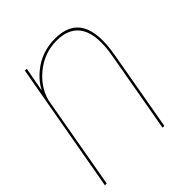

<svg xmlns="http://www.w3.org/2000/svg" viewBox="-172 -713 827 827"><g transform="rotate(-45 241.0 -299.5)"><path d="M-3.5 0H7.5L89.5 -463.5L113.5 -593H102ZM347.5 0H358.5L423.5 -369Q443.5 -483.5 411 -541.2Q378.5 -599 291 -599Q210.5 -599 150.2 -550.2Q90 -501.5 78.5 -436.5L80 -413.5Q92.5 -486 152.8 -537Q213 -588 290 -588Q369.5 -588 401 -534Q432.5 -480 413 -371Z"/></g></svg>

Font: Anybody UltraCondensed Thin Thin
Style: Italic
Weight: 250
Italic angle: -10°
Version: Version 1.111